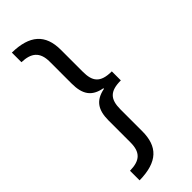

<svg xmlns="http://www.w3.org/2000/svg" viewBox="-286 -745 933 933"><g transform="rotate(-45 181.0 -278.0)"><path d="M41 95V161C167 159 219 106 219 1V-149C219 -219 246 -247 320 -247V-309C240 -309 219 -343 219 -407V-558C219 -665 161 -715 41 -717V-651C105 -649 140 -624 140 -555V-405C140 -331 166 -292 233 -280V-276C166 -263 140 -224 140 -151V-1C140 66 111 94 41 95Z"/></g></svg>

Font: Noto Sans Thai Looped ExtraCondensed
Style: Regular
Weight: 400
Width: 2
Designer: Sasikarn Vongin, Ben Mitchell
Foundry: The Fontpad Ltd
Version: Version 1.001